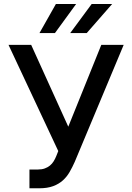

<svg xmlns="http://www.w3.org/2000/svg" viewBox="-20 -958 680 987"><path d="M140.3 -727.3 331 -306.8 500.7 -727.3H615.8L364.3 -126.1Q352.3 -99.1 338.2 -74.4Q324.2 -49.7 303.4 -30.9Q282.7 -12.1 253.2 -1.1Q223.7 9.9 181.1 9.9H131.4V-86.6H175.1Q195.3 -86.6 210.4 -92.2Q225.5 -97.7 236.7 -106.9Q247.9 -116.1 255.7 -128.7Q263.5 -141.3 269.2 -155.5L279.5 -181.5L23.8 -727.3ZM340.9 -788 451.3 -937.5H556.5L425.8 -788ZM182.9 -788 267.4 -937.5H371.4L262.4 -788Z"/></svg>

Font: Cannonade Med
Style: Regular
Weight: 500
Designer: Rasmus Andersson
Foundry: rsms
Version: Version 3.012;git-f93a4a705